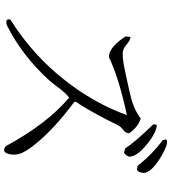

<svg xmlns="http://www.w3.org/2000/svg" viewBox="32 -830 855 960"><g transform="rotate(90 460.0 -349.5)"><path d="M827 -606 808 -610Q752 -682 679 -736L677 -753Q695 -767 761 -728Q828 -688 841 -654Q844 -648 844 -643Q844 -613 827 -606ZM763 -567Q754 -545 742 -542L722 -547Q691 -595 607 -682Q603 -686 601 -689Q601 -702 606 -706Q648 -701 706 -652Q763 -604 763 -567ZM710 49Q599 -156 468 -267Q445 -252 405 -197Q389 -177 380 -166Q256 -31 106 44Q77 53 76 35Q76 31 78 26Q294 -109 438 -325Q512 -437 555 -556Q372 -517 265 -466Q225 -466 181 -522L162 -548L164 -574Q181 -573 204 -553Q216 -543 226 -539Q253 -528 341 -548Q347 -549 351 -550Q463 -574 481 -580Q536 -597 572 -625Q614 -613 646 -567Q646 -550 627 -536Q619 -530 615 -525Q606 -515 580 -460Q577 -456 576 -452Q525 -354 488 -300L489 -293Q624 -193 700 -98Q728 -64 742 -36Q759 0 749 36Q739 72 710 49Z"/></g></svg>

Font: cwTeXFangSong
Style: Medium
Weight: 500
Version: Version 1.17